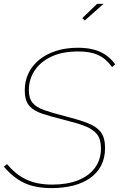

<svg xmlns="http://www.w3.org/2000/svg" viewBox="-21 -960 620 985"><path d="M244 5Q160 5 103.5 -21.5Q47 -48 -1 -105L15 -118Q36 -93 59.5 -73.5Q83 -54 111 -40.5Q139 -27 172.5 -20Q206 -13 248 -13Q323 -13 379 -35Q435 -57 466 -99Q497 -141 497 -199Q497 -246 476 -272Q455 -298 412.5 -314Q370 -330 305 -346Q241 -362 196.5 -376.5Q152 -391 129 -417.5Q106 -444 106 -496Q106 -545 125.5 -585Q145 -625 181 -654Q217 -683 267 -699Q317 -715 378 -715Q423 -715 458.5 -706Q494 -697 521.5 -678Q549 -659 570 -630L554 -616Q538 -638 520 -653.5Q502 -669 480.5 -678.5Q459 -688 434.5 -692Q410 -696 380 -696Q298 -696 241.5 -669Q185 -642 156 -597Q127 -552 127 -498Q127 -455 146.5 -432Q166 -409 206 -395Q246 -381 309 -365Q380 -347 426.5 -329.5Q473 -312 495.5 -283Q518 -254 518 -201Q518 -149 497.5 -110Q477 -71 440 -45.5Q403 -20 353 -7.5Q303 5 244 5ZM414 -855 401 -867 477 -940H510Z"/></svg>

Font: Raleway Thin
Style: Italic
Weight: 100
Italic angle: -12°
Designer: Matt McInerney, Pablo Impallari, Rodrigo Fuenzalida
Foundry: Matt McInerney, Pablo Impallari, Rodrigo Fuenzalida
Version: Version 4.026